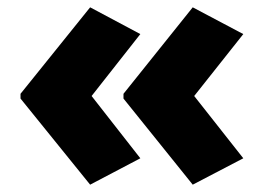

<svg xmlns="http://www.w3.org/2000/svg" viewBox="-20 -543 721 524"><path d="M36 -287 226 -523 363 -450 230 -281 363 -111 226 -39 36 -274ZM317 -287 506 -523 644 -450 510 -281 644 -111 506 -39 317 -274Z"/></svg>

Font: Noto Sans Meetei Mayek Black
Style: Regular
Weight: 900
Designer: Monotype Design Team and Neelakash Kshetrimayum
Foundry: Monotype Imaging Inc.
Version: Version 2.002; ttfautohint (v1.8.4.7-5d5b)